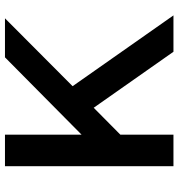

<svg xmlns="http://www.w3.org/2000/svg" viewBox="8 -744 735 792"><g transform="rotate(-90 376.0 -347.5)"><path d="M87 0V-695H217V-379L536 -695H697L417 -416Q639 -100 709 0H559L328 -329L217 -219V0Z"/></g></svg>

Font: Coval
Style: ExtraBold
Weight: 800
Foundry: Context Ltd
Version: Version 001.000